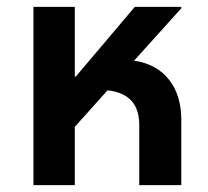

<svg xmlns="http://www.w3.org/2000/svg" viewBox="-20 -537 604 557"><path d="M197 -169 292 -275C354 -268 384 -235 384 -174V0H506V-190C506 -281 459 -348 369 -361L506 -513V-517H371L200 -315H197V-517H77V0H197Z"/></svg>

Font: Noto Sans Thai UI SemiCondensed Semi
Style: Regular
Weight: 600
Width: 4
Designer: Monotype Design Team
Foundry: Monotype Imaging Inc.
Version: Version 1.901